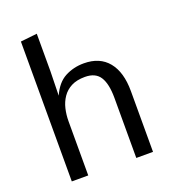

<svg xmlns="http://www.w3.org/2000/svg" viewBox="-138 -866 869 970"><g transform="rotate(-20 296.5 -381.0)"><path d="M81.5 0V-752L170.4 -761.7V-560.1L167.5 -429.7Q194.8 -491.7 240.7 -515.9Q286.6 -540 341.8 -540Q427.2 -540 472.7 -484.4Q518.1 -428.7 518.1 -327.1V0H428.2V-322.8Q428.2 -398.4 404.3 -436Q380.4 -473.6 323.7 -473.6Q279.8 -473.6 250.2 -458.3Q220.7 -442.9 202.9 -416.7Q185.1 -390.6 177.5 -358.2Q169.9 -325.7 169.9 -291V0Z"/></g></svg>

Font: Comme
Style: Regular
Weight: 400
Designer: Vernon Adams
Foundry: Vernon Adams
Version: Version 1.000;gftools[0.9.27]